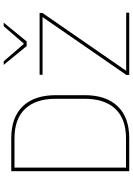

<svg xmlns="http://www.w3.org/2000/svg" viewBox="140 -860 720 1040"><g transform="rotate(-90 500.0 -340.0)"><path d="M102.5 0V-17.5H271Q376 -17.5 430.5 -75.5Q485 -133.5 485 -242V-397Q485 -506 430.5 -563.8Q376 -621.5 271 -621.5H101.5V-639H271.5Q384.5 -639 444.5 -576.5Q504.5 -514 504.5 -397.5V-241.5Q504.5 -125.5 444.5 -62.8Q384.5 0 271.5 0ZM92.5 0V-639H112V0ZM951.5 -16.5V0H614V-15.5L927.5 -469.5H615V-485.5H950V-470.5L636.5 -16.5ZM770.5 -555.5 669 -679.5V-680H688L781.5 -571.5H784.5L878 -680H897V-679.5L795.5 -555.5Z"/></g></svg>

Font: Anek Latin Thin
Style: Regular
Weight: 250
Designer: Yesha Goshar
Foundry: Ek Type
Version: Version 1.003